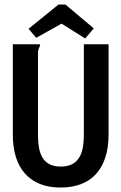

<svg xmlns="http://www.w3.org/2000/svg" viewBox="-20 -820 540 854"><path d="M37.1 0ZM37.1 -623H155.8Q157.7 -621.6 158 -620.6Q158.2 -619.6 158.2 -618.2Q158.2 -616.2 157 -614Q155.8 -611.8 154.3 -608.4Q152.8 -605 151.1 -600.1Q149.4 -595.2 148.9 -587.9V-219.2Q148.9 -187 153.8 -160.9Q158.7 -134.8 170.4 -116.7Q182.1 -98.6 201.7 -88.9Q221.2 -79.1 250 -79.1Q279.8 -79.1 299.6 -89.1Q319.3 -99.1 331.3 -117.7Q343.3 -136.2 348.1 -162.6Q353 -189 353 -222.2V-623H462.9V-223.1Q462.9 -162.1 447.8 -117.4Q432.6 -72.8 404.8 -43.5Q377 -14.2 337.4 0Q297.9 14.2 249 14.2Q196.8 14.2 157.2 -2Q117.7 -18.1 90.8 -48.3Q64 -78.6 50.5 -122.1Q37.1 -165.5 37.1 -220.2ZM106.9 -691.9 240.2 -799.8H271L397 -693.8L358.9 -648.9L253.9 -714.8L141.1 -651.9Z"/></svg>

Font: InconsolataGo
Style: Bold
Weight: 700
Designer: Raph Levien, Kirill Tkachev(cyreal.org)
Foundry: Raph Levien, Kirill Tkachev(cyreal.org)
Version: Version 1.015; ttfautohint (v0.92) -l 8 -r 50 -G 200 -x 14 -